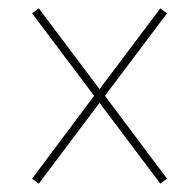

<svg xmlns="http://www.w3.org/2000/svg" viewBox="-20 -594 465 461"><path d="M73 -153 219 -347 365 -153 381 -165 232 -364 381 -562 365 -574 219 -380 73 -574 57 -562 206 -364 57 -165Z"/></svg>

Font: Noto Serif Display ExtraCondensed Light
Style: Regular
Weight: 300
Width: 2
Designer: Monotype Design Team
Foundry: Monotype Imaging Inc.
Version: Version 2.009